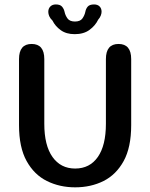

<svg xmlns="http://www.w3.org/2000/svg" viewBox="-20 -812 659 843"><path d="M310 10.5Q242 10.5 186 -17.2Q130 -45 96.8 -105Q63.5 -165 63.5 -262.5V-552.5Q63.5 -619 119 -619Q174.5 -619 174.5 -552.5V-268.5Q174.5 -173.5 210.5 -122.8Q246.5 -72 310 -72Q374 -72 409.5 -122.8Q445 -173.5 445 -268.5V-552.5Q445 -619 500.5 -619Q556 -619 556 -552.5V-262.5Q556 -165 523 -105Q490 -45 434.5 -17.2Q379 10.5 310 10.5ZM393 -792.5Q408.5 -792.5 417.2 -783.8Q426 -775 426 -760.5Q426 -753 422.5 -743.8Q419 -734.5 411 -725.5Q398.5 -699.5 373 -680.8Q347.5 -662 308 -662Q271 -662 246.8 -679.5Q222.5 -697 210.5 -721.5Q200.5 -731 196.2 -741Q192 -751 192 -759.5Q192 -774.5 201 -783.5Q210 -792.5 225 -792.5Q244 -792.5 252.2 -783Q260.5 -773.5 263.5 -760Q266.5 -745 276.2 -731.2Q286 -717.5 309 -717.5Q332.5 -717.5 342 -731.2Q351.5 -745 354.5 -759.5Q357 -773.5 365.2 -783Q373.5 -792.5 393 -792.5Z"/></svg>

Font: Sono Medium
Style: Regular
Weight: 500
Designer: Tyler Finck
Foundry: Tyler Finck
Version: Version 2.112